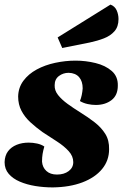

<svg xmlns="http://www.w3.org/2000/svg" viewBox="-34 -794 536 836"><path d="M196 22Q157 22 120 16Q83 10 52.5 -3Q22 -16 4 -37Q-14 -58 -14 -88Q-13 -117 1 -135.5Q15 -154 38.5 -163.5Q62 -173 91 -173Q109 -173 127.5 -169Q146 -165 159 -156Q154 -139 151.5 -124Q149 -109 149 -90Q151 -65 168 -49.5Q185 -34 214 -34Q245 -34 265 -49Q285 -64 285 -88Q285 -114 265 -136Q245 -158 214 -178Q183 -198 151 -219Q123 -239 98.5 -261.5Q74 -284 59.5 -311.5Q45 -339 45 -374Q46 -413 68 -442.5Q90 -472 126 -491.5Q162 -511 206.5 -520.5Q251 -530 295 -530Q339 -530 382 -519.5Q425 -509 452.5 -485Q480 -461 479 -421Q479 -379 451.5 -358Q424 -337 383 -337Q366 -337 347.5 -341Q329 -345 314 -354Q319 -366 322 -380.5Q325 -395 326 -409Q326 -440 310.5 -458Q295 -476 265 -477Q241 -477 222.5 -463Q204 -449 204 -423Q203 -400 219 -380Q235 -360 260.5 -341.5Q286 -323 315 -305Q349 -284 378 -261.5Q407 -239 424.5 -211Q442 -183 441 -144Q441 -95 410.5 -58Q380 -21 325 0Q270 21 196 22ZM237 -585 217 -631 447 -774Q466 -767 474 -749Q482 -731 482 -711Q482 -678 464.5 -658Q447 -638 418.5 -627Q390 -616 357 -609Z"/></svg>

Font: Sansita Swashed Light
Style: Bold
Weight: 700
Version: Version 1.003